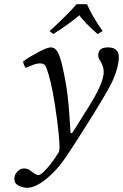

<svg xmlns="http://www.w3.org/2000/svg" viewBox="-20 -666 589 920"><path d="M352.5 0 307.1 69.8Q259.3 144 204.6 189Q149.9 233.9 109.9 233.9Q90.8 233.9 69.8 223.9Q48.8 213.9 48.8 191.9Q48.8 169.9 63.5 155.5Q78.1 141.1 95.2 141.1Q114.3 141.1 129.9 154.8Q151.9 172.9 165 172.9Q176.3 172.9 204.6 141.4Q232.9 109.9 262.2 62Q271 42 252.9 -95.9Q234.9 -233.9 212.9 -309.1Q203.6 -340.8 197.3 -351.1Q190.4 -362.8 169.4 -362.3Q149.4 -362.3 104 -340.8Q93.8 -350.6 90.8 -371.6Q120.1 -393.1 163.3 -416Q206.5 -439 223.1 -439Q241.2 -439 252.7 -422.4Q264.2 -405.8 274.9 -365.2Q295.4 -280.3 304 -206.8Q312.5 -133.3 317.9 -30.3L324.7 -27.3Q335.9 -43.9 355.2 -74.5Q374.5 -105 380.9 -116.2L401.4 -148.4Q476.6 -266.6 477.1 -321.3Q477.1 -349.6 456.1 -381.3Q450.7 -389.6 450.7 -401.9Q450.7 -439 497.1 -439Q549.3 -439 549.3 -391.6Q549.3 -348.1 522.5 -285.2Q509.8 -255.9 473.9 -195.3Q438 -134.8 427.2 -118.2ZM397 -646Q418.9 -592.8 471.7 -517.1L447.8 -502.9Q387.7 -555.2 359.9 -592.8Q306.6 -547.4 234.9 -502.9L217.8 -517.1Q306.2 -597.7 346.7 -646Z"/></svg>

Font: Linux Libertine
Style: Italic
Weight: 400
Italic angle: -12°
Designer: Philipp H. Poll
Foundry: Philipp H. Poll
Version: Version 5.1.6 ; ttfautohint (v0.9)